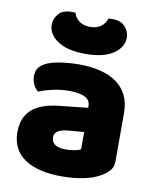

<svg xmlns="http://www.w3.org/2000/svg" viewBox="-84 -796 712 876"><g transform="rotate(10 272.0 -357.5)"><path d="M260 -108Q277 -108 297.5 -111.5Q318 -115 328 -121V-201L256 -195Q228 -193 210 -183Q192 -173 192 -153Q192 -133 207.5 -120.5Q223 -108 260 -108ZM252 -501Q306 -501 350.5 -490Q395 -479 426.5 -456.5Q458 -434 475 -399.5Q492 -365 492 -318V-94Q492 -68 477.5 -51.5Q463 -35 443 -23Q378 16 260 16Q207 16 164.5 6Q122 -4 91.5 -24Q61 -44 44.5 -75Q28 -106 28 -147Q28 -216 69 -253Q110 -290 196 -299L327 -313V-320Q327 -349 301.5 -361.5Q276 -374 228 -374Q191 -374 154.5 -366Q118 -358 89 -346Q76 -355 67 -373.5Q58 -392 58 -412Q58 -438 70.5 -453.5Q83 -469 109 -480Q138 -491 177.5 -496Q217 -501 252 -501ZM271 -678Q302 -678 321.5 -693Q341 -708 347 -730Q352 -731 356 -731Q360 -731 365 -731Q406 -731 425.5 -708Q445 -685 445 -659Q445 -614 400 -583.5Q355 -553 271 -553Q187 -553 142 -583.5Q97 -614 97 -659Q97 -685 116.5 -708Q136 -731 177 -731Q182 -731 186 -731Q190 -731 195 -730Q200 -708 220 -693Q240 -678 271 -678Z"/></g></svg>

Font: Baloo Da 2 ExtraBold
Style: Regular
Weight: 800
Designer: Noopur Datye, Sulekha Rajkumar and Ek Type
Foundry: Ek Type
Version: Version 1.640;hotconv 1.0.111;makeotfexe 2.5.65597; ttfautoh